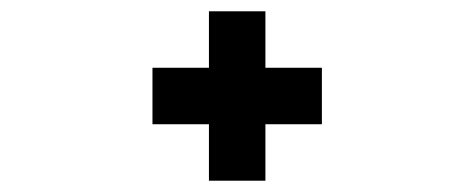

<svg xmlns="http://www.w3.org/2000/svg" viewBox="-20 -520 840 340"><path d="M450 -400V-500H350V-400H250V-300H350V-200H450V-300H550V-400Z"/></svg>

Font: Mourier
Style: Regular
Weight: 400
Designer: Eric Mourier
Foundry: Velvetyne Type Foundry
Version: Version 2.000;hotconv 1.0.109;makeotfexe 2.5.65596